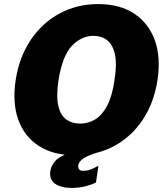

<svg xmlns="http://www.w3.org/2000/svg" viewBox="-20 -753 822 943"><path d="M350 10Q243 10 171.5 -35.8Q100 -81.5 70 -164.5Q40 -247.5 57 -360Q74.5 -473 130.8 -556.8Q187 -640.5 272.5 -686.8Q358 -733 462.5 -733Q567 -733 638 -686.8Q709 -640.5 739.8 -556.8Q770.5 -473 753.5 -360Q736.5 -248 681 -164.8Q625.5 -81.5 540.5 -35.8Q455.5 10 350 10ZM373 -146Q413 -146 447 -166.2Q481 -186.5 505.8 -232.8Q530.5 -279 542 -357Q555 -437.5 544.5 -485.8Q534 -534 506.2 -555.5Q478.5 -577 439 -577Q379.5 -577 332.8 -527.5Q286 -478 267 -357Q255.5 -279 266.5 -232.8Q277.5 -186.5 305.5 -166.2Q333.5 -146 373 -146ZM332.5 170Q279.5 170 250.2 149.2Q221 128.5 227.5 85Q231.5 60 252 37Q272.5 14 331.5 -6H464.5Q407 12 387.2 26.8Q367.5 41.5 364.5 58Q361.5 86 387.5 86Q409.5 86 426.8 78.8Q444 71.5 463.5 61L451.5 143Q435 152.5 402.2 161.2Q369.5 170 332.5 170Z"/></svg>

Font: Public Sans Black
Style: Italic
Weight: 900
Italic angle: -8°
Designer: The Public Sans project authors (U.S. Web Design System). Libre Franklin designed by Pablo Impallari and Rodrigo Fuenzal
Version: Version 1.007; ttfautohint (v1.8.1) -l 8 -r 50 -G 200 -x 14 